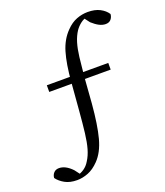

<svg xmlns="http://www.w3.org/2000/svg" viewBox="-169 -818 883 1028"><g transform="rotate(-20 272.0 -303.5)"><path d="M93 110Q52 110 24 94.5Q-4 79 -20 57Q-19 40 -8 28Q3 16 22 16Q40 16 58.5 25.5Q77 35 96 55L128 97L82 91L95 89Q149 77 174 34Q191 8 201 -27Q211 -62 217 -112Q223 -162 229 -235L242 -395Q250 -496 269 -559.5Q288 -623 329 -664Q357 -693 388.5 -705Q420 -717 452 -717Q493 -717 521 -702.5Q549 -688 564 -665Q563 -648 552.5 -635.5Q542 -623 522 -623Q504 -623 485.5 -632.5Q467 -642 446 -661L414 -703L461 -699L448 -696Q422 -691 403 -676.5Q384 -662 371 -643Q354 -617 344 -584Q334 -551 328.5 -505.5Q323 -460 317 -395L306 -248Q296 -130 277 -58.5Q258 13 218 54Q188 85 156 97.5Q124 110 93 110ZM113 -385V-423H463V-385Z"/></g></svg>

Font: Noto Serif SC
Style: Regular
Weight: 400
Designer: Ryoko NISHIZUKA 西塚涼子 (kana & ideographs); Frank Grießhammer (Latin, Greek & Cyrillic); Wenlong ZHANG 张文龙 (bopomofo); San
Foundry: Adobe
Version: Version 2.002-H1;hotconv 1.1.0;makeotfexe 2.6.0